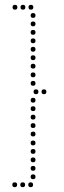

<svg xmlns="http://www.w3.org/2000/svg" viewBox="-20 -746 265 795"><path d="M108 -706Q98 -706 98 -716Q98 -726 108 -726Q118 -726 118 -716Q118 -706 108 -706ZM117 -672Q107 -672 107 -682Q107 -692 117 -692Q127 -692 127 -682Q127 -672 117 -672ZM117 -637Q107 -637 107 -647Q107 -657 117 -657Q127 -657 127 -647Q127 -637 117 -637ZM117 -602Q107 -602 107 -612Q107 -622 117 -622Q127 -622 127 -612Q127 -602 117 -602ZM117 -567Q107 -567 107 -577Q107 -587 117 -587Q127 -587 127 -577Q127 -567 117 -567ZM117 -532Q107 -532 107 -542Q107 -552 117 -552Q127 -552 127 -542Q127 -532 117 -532ZM117 -497Q107 -497 107 -507Q107 -517 117 -517Q127 -517 127 -507Q127 -497 117 -497ZM117 -462Q107 -462 107 -472Q107 -482 117 -482Q127 -482 127 -472Q127 -462 117 -462ZM117 -426Q107 -426 107 -436Q107 -446 117 -446Q127 -446 127 -436Q127 -426 117 -426ZM117 -391Q107 -391 107 -401Q107 -411 117 -411Q127 -411 127 -401Q127 -391 117 -391ZM117 -321Q107 -321 107 -331Q107 -341 117 -341Q127 -341 127 -331Q127 -321 117 -321ZM117 -286Q107 -286 107 -296Q107 -306 117 -306Q127 -306 127 -296Q127 -286 117 -286ZM117 -251Q107 -251 107 -261Q107 -271 117 -271Q127 -271 127 -261Q127 -251 117 -251ZM117 -216Q107 -216 107 -226Q107 -236 117 -236Q127 -236 127 -226Q127 -216 117 -216ZM117 -181Q107 -181 107 -191Q107 -201 117 -201Q127 -201 127 -191Q127 -181 117 -181ZM117 -144Q107 -144 107 -154Q107 -164 117 -164Q127 -164 127 -154Q127 -144 117 -144ZM117 -109Q107 -109 107 -119Q107 -129 117 -129Q127 -129 127 -119Q127 -109 117 -109ZM117 -74Q107 -74 107 -84Q107 -94 117 -94Q127 -94 127 -84Q127 -74 117 -74ZM117 -39Q107 -39 107 -49Q107 -59 117 -59Q127 -59 127 -49Q127 -39 117 -39ZM117 -4Q107 -4 107 -14Q107 -24 117 -24Q127 -24 127 -14Q127 -4 117 -4ZM75 -706Q65 -706 65 -716Q65 -726 75 -726Q85 -726 85 -716Q85 -706 75 -706ZM107 29Q97 29 97 19Q97 9 107 9Q117 9 117 19Q117 29 107 29ZM74 29Q64 29 64 19Q64 9 74 9Q84 9 84 19Q84 29 74 29ZM41 29Q31 29 31 19Q31 9 41 9Q51 9 51 19Q51 29 41 29ZM129 -356Q119 -356 119 -366Q119 -376 129 -376Q139 -376 139 -366Q139 -356 129 -356ZM162 -356Q152 -356 152 -366Q152 -376 162 -376Q172 -376 172 -366Q172 -356 162 -356ZM42 -706Q32 -706 32 -716Q32 -726 42 -726Q52 -726 52 -716Q52 -706 42 -706Z"/></svg>

Font: Raleway Dots
Style: Regular
Weight: 400
Designer: Matt McInerney, Pablo Impallari, Rodrigo Fuenzalida, Brenda Gallo
Foundry: Matt McInerney, Pablo Impallari, Rodrigo Fuenzalida, Brenda Gallo
Version: Version 1.000